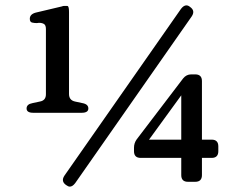

<svg xmlns="http://www.w3.org/2000/svg" viewBox="-20 -678 911 715"><path d="M768 -158Q793 -158 793 -133V-115Q793 -90 768 -90H732V-26Q732 -1 707 -1H680Q655 -1 655 -26V-90H504Q479 -90 479 -115V-128Q479 -145 489 -159L662 -386Q674 -401 692 -401H707Q732 -401 732 -376V-158ZM535 -158H655V-323ZM237 -328Q237 -305 259 -300L287 -294Q309 -290 309 -274Q309 -258 284 -258H104Q79 -258 79 -274Q79 -290 101 -294L129 -300Q151 -304 151 -327V-570Q151 -584 144 -588.5Q137 -593 125 -593L117 -592Q108 -592 99.5 -594Q91 -596 91 -608Q91 -625 113 -631L210 -654Q215 -656 219 -656Q223 -656 226 -656Q232 -656 233 -655Q237 -651 237 -633ZM260 4Q250 17 240 17Q234 17 226 11Q206 -3 220 -24L654 -645Q664 -658 674 -658Q681 -658 688 -652Q708 -638 694 -617Z"/></svg>

Font: Song Myung
Style: Regular
Weight: 400
Designer: JIKJI
Foundry: JIKJI
Version: Version 1.00